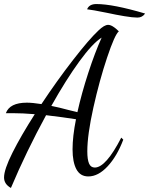

<svg xmlns="http://www.w3.org/2000/svg" viewBox="-37 -843 738 950"><path d="M-17 35Q-17 -4 24.5 -87Q66 -170 135 -278Q74 -283 27 -283H-8Q11 -335 96 -335Q123 -335 168 -328Q245 -444 324.5 -546.5Q404 -649 450 -692Q479 -720 498 -720Q519 -720 551 -688Q531 -672 493 -558.5Q455 -445 425 -310.5Q395 -176 395 -94Q395 -54 403.5 -34Q412 -14 432 -14Q487 -14 563 -162L573 -152Q542 -70 495.5 -20Q449 30 400 30Q360 30 341 -5.5Q322 -41 322 -104Q322 -168 339 -253Q275 -263 191 -273Q93 -93 17 87Q-17 68 -17 35ZM466 -657Q421 -629 355.5 -539Q290 -449 217 -319Q257 -311 301 -299L346 -288Q367 -382 400 -483Q433 -584 466 -657ZM495 -779Q416 -795 394 -797Q404 -823 440 -823Q522 -823 681 -776Q667 -756 643 -756Q620 -756 578 -763Q536 -770 495 -779Z"/></svg>

Font: Dancing Script
Style: Regular
Weight: 400
Designer: Pablo Impallari
Foundry: Pablo Impallari
Version: Version 2.000